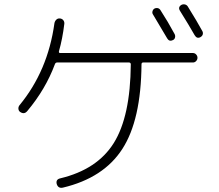

<svg xmlns="http://www.w3.org/2000/svg" viewBox="-20 -860 1040 911"><path d="M800.8 -669.9Q783.2 -661.1 773.4 -677.7Q746.1 -724.6 706.1 -791Q701.2 -797.9 703.6 -806.6Q706.1 -815.4 712.9 -819.3Q720.7 -823.2 729 -821.3Q737.3 -819.3 742.2 -810.5Q776.4 -757.8 808.6 -698.2Q812.5 -690.4 810.5 -682.1Q808.6 -673.8 800.8 -669.9ZM840.8 -836.9Q848.6 -840.8 857.4 -838.9Q866.2 -836.9 871.1 -829.1Q916 -756.8 940.4 -711.9Q944.3 -704.1 941.9 -696.3Q939.5 -688.5 930.7 -683.6Q914.1 -674.8 903.3 -693.4Q877.9 -738.3 834 -808.6Q823.2 -826.2 840.8 -836.9ZM285.2 -747.1Q276.4 -674.8 259.8 -617.2Q257.8 -608.4 265.6 -608.4H895.5Q904.3 -608.4 910.6 -601.6Q917 -594.7 917 -585.9Q917 -577.1 910.6 -570.3Q904.3 -563.5 895.5 -563.5H659.2Q651.4 -563.5 651.4 -554.7Q649.4 -291 560.5 -153.3Q471.7 -15.6 278.3 30.3Q255.9 35.2 249 12.7Q244.1 -8.8 265.6 -13.7Q441.4 -55.7 520 -181.6Q598.6 -307.6 600.6 -554.7Q600.6 -562.5 592.8 -563.5H251Q243.2 -563.5 240.2 -554.7Q196.3 -436.5 109.4 -333Q94.7 -315.4 75.2 -329.1Q68.4 -334 67.4 -343.3Q66.4 -352.5 72.3 -360.4Q207 -523.4 238.3 -750Q240.2 -759.8 247.1 -766.6Q253.9 -773.4 264.2 -772.5Q274.4 -771.5 280.3 -764.2Q286.1 -756.8 285.2 -747.1Z"/></svg>

Font: Rounded-X Mgen+ 1m light
Style: Regular
Weight: 200
Designer: [Source Han Sans]
Ryoko NISHIZUKA  (kana & ideographs); Paul D. Hunt (Latin, Greek & Cyrillic); Wenlong ZHANG  (bopomofo
Version: Version 1.059.20150602